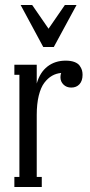

<svg xmlns="http://www.w3.org/2000/svg" viewBox="-20 -743 357 763"><path d="M284.2 -723.1 193.8 -556.2H151.9L62 -723.1H107.9L172.9 -628.9L237.8 -723.1ZM241.2 -502Q261.7 -502 275.9 -496.6Q290 -491.2 296.6 -481.9Q303.2 -472.7 305.7 -464.1Q308.1 -455.6 308.1 -445.8Q308.1 -421.9 295.9 -408.4Q283.7 -395 263.2 -395Q244.1 -395 232.2 -407Q220.2 -418.9 220.2 -436Q220.2 -445.8 223.1 -453.1Q203.1 -451.2 186.8 -441.9Q170.4 -432.6 156.2 -414.1Q142.1 -395.5 134 -362.8Q126 -330.1 126 -286.1V-40H146V0H37.1V-40H57.1V-445.8H37.1V-485.8H126V-411.1Q138.7 -455.6 168.7 -478.8Q198.7 -502 241.2 -502Z"/></svg>

Font: Margherita
Style: Regular
Weight: 400
Designer: James Puckett
Foundry: Dunwich Type Founders
Version: Version 1.008;hotconv 1.0.109;makeotfexe 2.5.65596